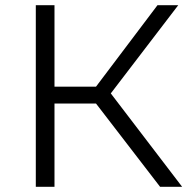

<svg xmlns="http://www.w3.org/2000/svg" viewBox="-20 -720 742 740"><path d="M350 -321H190V0H118V-700H190V-386H350L587 -700H667L407 -360L682 0H597Z"/></svg>

Font: CMG Sans
Style: Regular
Weight: 400
Designer: Julieta Ulanovsky
Foundry: Julieta Ulanovsky
Version: Version 7.200